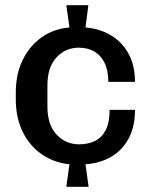

<svg xmlns="http://www.w3.org/2000/svg" viewBox="-20 -713 590 741"><path d="M236 8 248 -79Q189 -85 142 -117Q95 -149 68 -203.5Q41 -258 41 -329V-356Q41 -428 68 -482.5Q95 -537 141.5 -569.5Q188 -602 248 -607L236 -693H321L310 -607Q368 -602 411 -575Q454 -548 477.5 -503Q501 -458 501 -397H398Q398 -441 383.5 -470.5Q369 -500 343.5 -514.5Q318 -529 284 -529Q233 -529 198 -491.5Q163 -454 163 -383V-302Q163 -231 198.5 -193.5Q234 -156 285 -156Q321 -156 347.5 -169.5Q374 -183 388.5 -212Q403 -241 403 -289H501Q501 -225 477 -179.5Q453 -134 410 -108.5Q367 -83 310 -79L322 8Z"/></svg>

Font: Chivo Medium
Style: Regular
Weight: 500
Designer: Hector Gatti
Foundry: Omnibus-Type
Version: Version 2.002